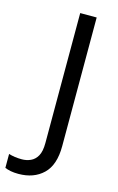

<svg xmlns="http://www.w3.org/2000/svg" viewBox="-214 -769 622 1013"><g transform="rotate(15 97.5 -262.0)"><path d="M-4 190Q-28 190 -46 186.5Q-64 183 -78 177V101Q-62 106 -44 108.5Q-26 111 -6 111Q19 111 41.5 101Q64 91 78 66.5Q92 42 92 -4V-714H182V-11Q182 92 131 141Q80 190 -4 190Z"/></g></svg>

Font: Apis
Style: Regular
Weight: 400
Designer: Monotype Design Team
Foundry: Monotype Imaging Inc.
Version: Version 2.000; build 0001